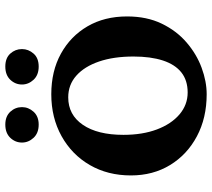

<svg xmlns="http://www.w3.org/2000/svg" viewBox="-58 -739 806 730"><g transform="rotate(-90 345.0 -374.0)"><path d="M351.6 8.8Q261.7 8.8 191.9 -28.3Q122.1 -65.4 82.5 -130.4Q43 -195.3 43 -279.3Q43 -367.2 82.5 -435.5Q122.1 -503.9 192.4 -543Q262.7 -582 351.6 -582Q439.5 -582 505.9 -545.4Q572.3 -508.8 609.9 -444.3Q647.5 -379.9 647.5 -293.9Q647.5 -218.8 620.1 -162.1Q592.8 -105.5 548.3 -67.4Q503.9 -29.3 452.1 -10.3Q400.4 8.8 351.6 8.8ZM358.4 -63.5Q404.3 -63.5 434.6 -87.4Q464.8 -111.3 480 -157.7Q495.1 -204.1 495.1 -269.5Q495.1 -344.7 476.1 -400.4Q457 -456.1 422.4 -486.8Q387.7 -517.6 339.8 -517.6Q273.4 -517.6 235.4 -461.9Q197.3 -406.2 197.3 -307.6Q197.3 -235.4 217.8 -180.7Q238.3 -126 274.9 -94.7Q311.5 -63.5 358.4 -63.5ZM236.3 -629.9Q204.1 -629.9 186 -649.4Q168 -668.9 168 -693.4Q168 -718.8 186 -737.8Q204.1 -756.8 236.3 -756.8Q267.6 -756.8 285.2 -737.8Q302.7 -718.8 302.7 -693.4Q302.7 -668.9 285.2 -649.4Q267.6 -629.9 236.3 -629.9ZM457 -629.9Q424.8 -629.9 406.7 -649.4Q388.7 -668.9 388.7 -693.4Q388.7 -718.8 406.7 -737.8Q424.8 -756.8 457 -756.8Q489.3 -756.8 506.3 -737.8Q523.4 -718.8 523.4 -693.4Q523.4 -668.9 506.3 -649.4Q489.3 -629.9 457 -629.9Z"/></g></svg>

Font: Crimson Pro
Style: Bold
Weight: 700
Designer: Jacques Le Bailly
Foundry: Baron von Fonthausen
Version: Version 1.003